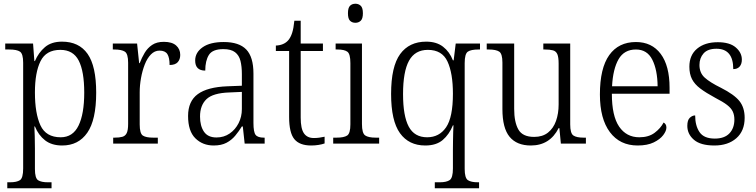

<svg xmlns="http://www.w3.org/2000/svg" viewBox="-20 -769 4050 1028"><path d="M19 239V207H33Q70 207 87 195.5Q104 184 104 133V-433Q104 -481 87 -492.5Q70 -504 29 -504H8V-536H157L164 -442H167Q186 -487 220.5 -516.5Q255 -546 312 -546Q403 -546 449 -480.5Q495 -415 495 -273Q495 -127 447.5 -58.5Q400 10 313 10Q257 10 221.5 -17.5Q186 -45 167 -92H164Q165 -71 166 -40.5Q167 -10 167 25V136Q167 185 184 196Q201 207 237 207H256V239ZM305 -34Q370 -34 400.5 -96.5Q431 -159 431 -273Q431 -387 401.5 -444.5Q372 -502 303 -502Q227 -502 197 -441.5Q167 -381 167 -274Q167 -162 196.5 -98Q226 -34 305 -34Z M586 0V-32H594Q619 -32 635 -36.5Q651 -41 658.5 -56.5Q666 -72 666 -106V-433Q666 -481 648.5 -492.5Q631 -504 591 -504H584V-536H714L725 -431H728Q739 -460 754.5 -486Q770 -512 794.5 -528.5Q819 -545 857 -545Q901 -545 923 -525.5Q945 -506 945 -475Q945 -451 931.5 -436Q918 -421 888 -421Q888 -461 876 -479.5Q864 -498 834 -498Q808 -498 788 -477.5Q768 -457 755 -423.5Q742 -390 735 -351Q728 -312 728 -275V-103Q728 -54 745 -43Q762 -32 800 -32H825V0Z M1124 10Q1065 10 1026 -28.5Q987 -67 987 -148Q987 -227 1039 -265Q1091 -303 1198 -307L1275 -310V-372Q1275 -413 1267.5 -443Q1260 -473 1238.5 -489.5Q1217 -506 1176 -506Q1118 -506 1098.5 -475Q1079 -444 1079 -391Q1025 -391 1025 -445Q1025 -488 1065 -516Q1105 -544 1178 -544Q1260 -544 1298.5 -504Q1337 -464 1337 -375V-111Q1337 -62 1348.5 -47Q1360 -32 1393 -32H1397V0H1290L1280 -92H1275Q1259 -66 1239.5 -42.5Q1220 -19 1192.5 -4.5Q1165 10 1124 10ZM1139 -33Q1179 -33 1209.5 -54Q1240 -75 1257.5 -109.5Q1275 -144 1275 -185V-277L1208 -274Q1120 -271 1085.5 -238Q1051 -205 1051 -145Q1051 -95 1072 -64Q1093 -33 1139 -33Z M1646 10Q1584 10 1556 -24Q1528 -58 1528 -143V-496H1457V-525Q1500 -527 1523 -553Q1536 -568 1544 -592.5Q1552 -617 1556 -658H1590V-536H1709V-496H1590V-139Q1590 -80 1607.5 -55Q1625 -30 1660 -30Q1677 -30 1690 -32Q1703 -34 1718 -37V-1Q1704 4 1685 7Q1666 10 1646 10Z M1883 -647Q1865 -647 1854 -658Q1843 -669 1843 -698Q1843 -727 1854 -738Q1865 -749 1883 -749Q1900 -749 1911.5 -738Q1923 -727 1923 -698Q1923 -669 1911.5 -658Q1900 -647 1883 -647ZM1764 0V-32H1782Q1822 -32 1839 -43.5Q1856 -55 1856 -103V-431Q1856 -480 1840 -492Q1824 -504 1786 -504H1777V-536H1918V-105Q1918 -56 1935 -44Q1952 -32 1992 -32H2010V0Z M2308 239V207H2334Q2371 207 2388 195Q2405 183 2405 133V34Q2405 11 2405.5 -15Q2406 -41 2406.5 -63.5Q2407 -86 2408 -98H2405Q2385 -49 2350.5 -19.5Q2316 10 2257 10Q2169 10 2121.5 -56Q2074 -122 2074 -266Q2074 -413 2122.5 -479.5Q2171 -546 2262 -546Q2317 -546 2352 -519Q2387 -492 2405 -446H2409L2420 -536H2550V-504H2542Q2502 -504 2485 -492.5Q2468 -481 2468 -431V135Q2468 184 2485 195.5Q2502 207 2539 207H2545V239ZM2267 -34Q2332 -34 2368.5 -87.5Q2405 -141 2405 -267Q2405 -377 2376 -439.5Q2347 -502 2271 -502Q2202 -502 2170 -444Q2138 -386 2138 -265Q2138 -148 2168.5 -91Q2199 -34 2267 -34Z M2822 10Q2747 10 2708.5 -36.5Q2670 -83 2670 -185V-434Q2670 -481 2653 -492.5Q2636 -504 2596 -504H2586V-536H2733V-186Q2733 -115 2755.5 -75.5Q2778 -36 2840 -36Q2885 -36 2914 -59Q2943 -82 2957 -121.5Q2971 -161 2971 -210V-428Q2971 -463 2964 -479Q2957 -495 2940.5 -499.5Q2924 -504 2897 -504H2889V-536H3033V-103Q3033 -55 3050 -43.5Q3067 -32 3105 -32H3117V0H2983L2975 -83H2971Q2924 10 2822 10Z M3394 10Q3299 10 3245.5 -61.5Q3192 -133 3192 -263Q3192 -404 3242 -474Q3292 -544 3385 -544Q3470 -544 3517.5 -480.5Q3565 -417 3565 -299V-267H3256Q3256 -148 3295 -91Q3334 -34 3403 -34Q3453 -34 3485 -58Q3517 -82 3533 -113Q3539 -110 3543.5 -103.5Q3548 -97 3548 -86Q3548 -68 3531 -45.5Q3514 -23 3480 -6.5Q3446 10 3394 10ZM3501 -307Q3500 -395 3472.5 -449.5Q3445 -504 3385 -504Q3322 -504 3292 -452Q3262 -400 3257 -307Z M3805 10Q3731 10 3695.5 -20.5Q3660 -51 3660 -95Q3660 -126 3673.5 -138.5Q3687 -151 3702 -151Q3702 -96 3725.5 -61.5Q3749 -27 3807 -27Q3859 -27 3885.5 -55Q3912 -83 3912 -129Q3912 -153 3903.5 -171.5Q3895 -190 3873 -207Q3851 -224 3810 -245Q3760 -272 3729.5 -295Q3699 -318 3685 -345.5Q3671 -373 3671 -412Q3671 -474 3712.5 -508.5Q3754 -543 3823 -543Q3887 -543 3919.5 -515Q3952 -487 3952 -450Q3952 -426 3940 -412.5Q3928 -399 3906 -399Q3906 -508 3816 -508Q3769 -508 3747 -483Q3725 -458 3725 -421Q3725 -379 3753 -353.5Q3781 -328 3840 -299Q3911 -263 3939 -228Q3967 -193 3967 -138Q3967 -68 3922.5 -29Q3878 10 3805 10Z"/></svg>

Font: Noto Serif Lao SemiCondensed Light
Style: Regular
Weight: 300
Width: 4
Designer: Monotype Design Team
Foundry: Monotype Imaging Inc.
Version: Version 2.003; ttfautohint (v1.8.4.7-5d5b)